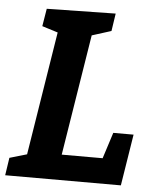

<svg xmlns="http://www.w3.org/2000/svg" viewBox="-52 -748 649 792"><g transform="rotate(5 272.0 -352.0)"><path d="M-1 0 10 -73 99 -99 79 -78 166 -622 181 -600 98 -626 110 -699 395 -704 384 -631 289 -601 307 -623 219 -74 205 -105H410L386 -82L428 -213H512L478 0Z"/></g></svg>

Font: Bitter Thin
Style: Bold Italic
Weight: 700
Italic angle: -9°
Version: Version 3.021